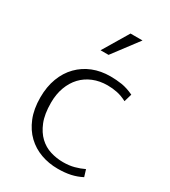

<svg xmlns="http://www.w3.org/2000/svg" viewBox="-173 -777 773 873"><g transform="rotate(30 213.5 -341.0)"><path d="M277 -30Q309 -30 335 -37Q361 -44 384 -55L395 -19Q368 -5 338.5 1.5Q309 8 271 8Q224 8 182.5 -7Q141 -22 109.5 -52Q78 -82 59.5 -127.5Q41 -173 41 -234Q41 -290 58 -335Q75 -380 106 -411.5Q137 -443 178.5 -459.5Q220 -476 270 -476Q301 -476 330 -471.5Q359 -467 393 -451L381 -410Q354 -424 329.5 -429Q305 -434 279 -434Q238 -434 204 -420Q170 -406 146 -380.5Q122 -355 108.5 -318.5Q95 -282 95 -237Q95 -177 111 -137.5Q127 -98 152.5 -74Q178 -50 210.5 -40Q243 -30 277 -30ZM213 -556H171L251 -690H314Z"/></g></svg>

Font: Mukta Mahee ExtraLight
Style: Regular
Weight: 275
Designer: Shuchita Grover, Noopur Datye, Girish Dalvi, Yashodeep Gholap
Foundry: Ek Type
Version: Version 2.538;PS 1.000;hotconv 16.6.51;makeotf.lib2.5.65220;